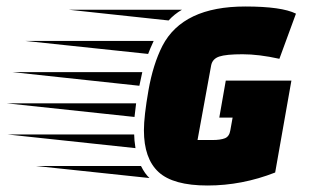

<svg xmlns="http://www.w3.org/2000/svg" viewBox="-242 -559 958 591"><path d="M605 -28Q503 12 397 12Q291 12 246 -29.5Q201 -71 201 -158Q201 -201 215 -281Q229 -361 258 -418Q321 -539 513 -539Q625 -539 669 -517L618 -378Q555 -392 504.5 -392Q454 -392 433 -385Q412 -378 408 -358L366 -128H412Q437 -128 450.5 -133.5Q464 -139 467 -158L474 -197H433L453 -311H655ZM177 -241Q173 -210 172 -199L-222 -241ZM196 -337 187 -295 -204 -337ZM171 -145Q171 -129 175 -103L-218 -145ZM231 -433Q219 -407 214 -393L-164 -433ZM192 -48Q204 -24 218 -11L-131 -48ZM318 -529Q294 -515 277 -496L-30 -529Z"/></svg>

Font: Faster One
Style: Regular
Weight: 400
Designer: Eduardo Rodriguez Tunni
Foundry: Eduardo Rodriguez Tunni
Version: Version 1.002